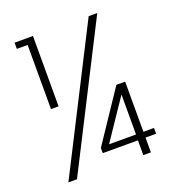

<svg xmlns="http://www.w3.org/2000/svg" viewBox="-129 -804 815 903"><g transform="rotate(-20 278.5 -352.0)"><path d="M59 0 416 -702H459L102 0ZM472 -103H525V-74H472V0H434V-74H258V-100L428 -354H472ZM300 -103H435V-303ZM100 -352V-673H46V-704H138V-352Z"/></g></svg>

Font: Poppins ExtraLight
Style: Regular
Weight: 275
Designer: Ninad Kale (Devanagari), Jonny Pinhorn (Latin)
Foundry: Indian Type Foundry
Version: Version 3.200;PS 1.000;hotconv 16.6.54;makeotf.lib2.5.65590